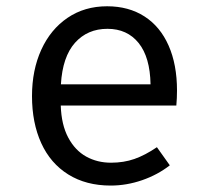

<svg xmlns="http://www.w3.org/2000/svg" viewBox="-20 -571 655 603"><path d="M170.8 -239.5Q172.8 -179 194.4 -138.7Q215.9 -98.5 250.8 -79.2Q285.6 -60 328.7 -60Q368.7 -60 402.3 -71.8Q435.9 -83.6 472.8 -108.7L513.3 -51.8Q475.4 -22.1 426.4 -5.1Q377.4 11.8 327.7 11.8Q250.3 11.8 194.4 -23.1Q138.5 -57.9 109.5 -121.5Q80.5 -185.1 80.5 -269.2Q80.5 -350.8 109.7 -414.9Q139 -479 192.3 -515.1Q245.6 -551.3 316.4 -551.3Q384.1 -551.3 433.6 -519.5Q483.1 -487.7 509.5 -427.9Q535.9 -368.2 535.9 -286.7Q535.9 -263.1 533.8 -239.5ZM171.3 -306.2H452.8Q451.3 -391.3 415.4 -435.9Q379.5 -480.5 317.4 -480.5Q254.9 -480.5 215.6 -436.7Q176.4 -392.8 171.3 -306.2Z"/></svg>

Font: Fira Code Fixed
Style: Regular
Weight: 400
Monospace: yes
Designer: Carrois Corporate, Edenspiekermann AG, Nikita Prokopov
Foundry: Carrois Corporate, Edenspiekermann AG, Nikita Prokopov
Version: Version 5.002